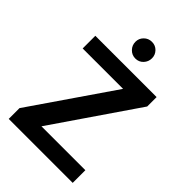

<svg xmlns="http://www.w3.org/2000/svg" viewBox="-240 -913 1008 1008"><g transform="rotate(45 264.0 -409.0)"><path d="M493 -630V-560L174 -94H500V0H25V-80L338 -536H38V-630ZM209 -757Q209 -782 227 -800Q245 -818 271 -818Q297 -818 314.5 -800Q332 -782 332 -757Q332 -731 314.5 -712.5Q297 -694 271 -694Q245 -694 227 -712.5Q209 -731 209 -757Z"/></g></svg>

Font: Mukta Mahee SemiBold
Style: Regular
Weight: 600
Designer: Shuchita Grover, Noopur Datye, Girish Dalvi, Yashodeep Gholap
Foundry: Ek Type
Version: Version 2.538;PS 1.000;hotconv 16.6.51;makeotf.lib2.5.65220;